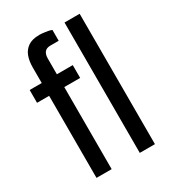

<svg xmlns="http://www.w3.org/2000/svg" viewBox="-179 -827 825 922"><g transform="rotate(-30 233.5 -366.0)"><path d="M81 0V-455H14V-526H81V-613Q81 -648 91 -674.5Q101 -701 124 -716.5Q147 -732 186 -732Q197 -732 209 -730.5Q221 -729 232.5 -727Q244 -725 253 -721V-661H207Q185 -661 175 -648.5Q165 -636 165 -614V-526H253V-455H165V0ZM321 0V-723H405V0Z"/></g></svg>

Font: Archivo SemiCondensed
Style: Regular
Weight: 400
Width: 4
Designer: Hector Gatti
Foundry: Omnibus-Type
Version: Version 2.001